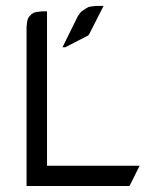

<svg xmlns="http://www.w3.org/2000/svg" viewBox="-20 -622 534 642"><path d="M68.8 0V-532.2L70.8 -549.8L73.2 -559.1L77.1 -565.9L85.9 -575.2L94.2 -580.1L103 -582L120.1 -584H137.2V-67.9H446.8L413.1 0ZM189 -463.9 240.2 -567.9 249 -580.1 252.9 -584 266.1 -592.8 274.9 -598.1 283.2 -600.1 299.8 -602.1H326.2L277.8 -506.8L273.9 -502.9L198.2 -463.9Z"/></svg>

Font: Petahja
Style: Regular
Weight: 400
Designer: T. Christopher White
Version: Version 1.1